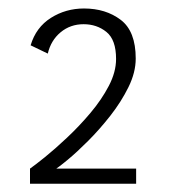

<svg xmlns="http://www.w3.org/2000/svg" viewBox="-20 -724 430 464"><path d="M52.5 -280V-316.5Q64 -324.5 88.5 -344.2Q113 -364 142.2 -391.5Q171.5 -419 198.5 -451Q225.5 -483 243 -516.5Q260.5 -550 260.5 -581.5Q260.5 -628 237.2 -646.8Q214 -665.5 182 -665.5Q150 -665.5 126.5 -646Q103 -626.5 95.5 -594.5L54 -614.5Q67 -658 103 -680.8Q139 -703.5 183 -703.5Q235.5 -703.5 271.8 -676Q308 -648.5 308 -582.5Q308 -549 290.5 -513.5Q273 -478 246.8 -444.5Q220.5 -411 193 -383.5Q165.5 -356 144 -338.2Q122.5 -320.5 116 -316.5H309V-280Z"/></svg>

Font: Trispace ExtraLight
Style: Regular
Weight: 200
Designer: Tyler Finck
Foundry: Etcetera Type Company
Version: Version 1.210; ttfautohint (v1.8.3)